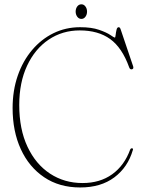

<svg xmlns="http://www.w3.org/2000/svg" viewBox="-20 -834 640 868"><path d="M580.5 -155.5Q558 -78 497 -32.2Q436 13.5 342.5 13.5Q248 13.5 179.5 -32.8Q111 -79 74 -159.8Q37 -240.5 37 -345.5Q37 -424.5 60 -491.2Q83 -558 124.5 -607.2Q166 -656.5 221.5 -683.8Q277 -711 342 -711Q394 -711 427.8 -699.2Q461.5 -687.5 478.8 -675.8Q496 -664 499 -664Q501.5 -664 502.8 -675.8Q504 -687.5 506.8 -699.2Q509.5 -711 516.5 -711Q522 -711 525 -702.5L582 -534Q585.5 -522 575.5 -520.5Q567.5 -519.5 564 -529.5Q532 -618.5 478 -657.5Q424 -696.5 340.5 -696.5Q262 -696.5 200 -654.8Q138 -613 102.5 -537Q67 -461 67 -359Q67 -250 104.2 -170.8Q141.5 -91.5 206.2 -49Q271 -6.5 353 -6.5Q432 -6.5 487.2 -46.2Q542.5 -86 568.5 -158Q571.5 -164 576 -163.5Q583.5 -163.5 580.5 -155.5ZM348 -748.5Q336.5 -748.5 329.2 -758.5Q322 -768.5 322 -781.5Q322 -795 329.2 -804.8Q336.5 -814.5 348 -814.5Q359 -814.5 366.2 -804.8Q373.5 -795 373.5 -781.5Q373.5 -768 366.2 -758.2Q359 -748.5 348 -748.5Z"/></svg>

Font: Fraunces 144pt Soft Thin
Style: Regular
Weight: 100
Version: Version 1.000;[0bf87f6ff]